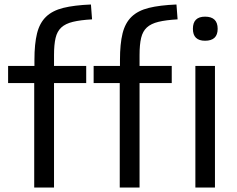

<svg xmlns="http://www.w3.org/2000/svg" viewBox="-20 -833 1052 853"><path d="M891 -652Q837 -652 837 -705Q837 -759 891 -759Q947 -759 947 -705Q947 -652 891 -652ZM848 -540H935V0H848ZM512 -464H396V-540H513V-567Q513 -638 524.5 -684.5Q536 -731 564.5 -758.5Q593 -786 641.5 -798Q690 -810 764 -813L769 -747Q717 -744 684 -736Q651 -728 632.5 -711Q614 -694 607 -664.5Q600 -635 600 -588V-540H743V-464H600V0H512ZM132 -464H16V-540H133V-567Q133 -638 144.5 -684.5Q156 -731 184.5 -758.5Q213 -786 261.5 -798Q310 -810 384 -813L389 -747Q337 -744 304 -736Q271 -728 252.5 -711Q234 -694 227 -664.5Q220 -635 220 -588V-540H363V-464H220V0H132Z"/></svg>

Font: Encode Sans Normal
Style: Regular
Weight: 400
Designer: Pablo Impallari, Andres Torresi
Foundry: Pablo Impallari, Andres Torresi
Version: Version 1.000; ttfautohint (v1.00) -l 8 -r 50 -G 200 -x 14 -